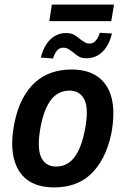

<svg xmlns="http://www.w3.org/2000/svg" viewBox="-20 -807 547 837"><path d="M216 10Q144 10 99.5 -22.5Q55 -55 40 -118.5Q25 -182 43 -271Q55 -331 78 -375Q101 -419 132.5 -447.5Q164 -476 204 -490Q244 -504 292 -504Q364 -504 408.5 -471Q453 -438 467.5 -375.5Q482 -313 465 -223Q452 -163 429 -119.5Q406 -76 375 -47Q344 -18 304 -4Q264 10 216 10ZM225 -81Q254 -81 277 -95.5Q300 -110 318.5 -143.5Q337 -177 349 -235Q368 -329 349 -370.5Q330 -412 282 -412Q255 -412 231 -398Q207 -384 188.5 -350.5Q170 -317 158 -260Q140 -166 158.5 -123.5Q177 -81 225 -81ZM195 -715 206 -787H477L465 -715ZM211 -552 158 -556Q166 -589 181.5 -613Q197 -637 219 -650Q241 -663 268 -663Q291 -663 305.5 -654Q320 -645 331 -635Q341 -628 350 -622.5Q359 -617 369 -617Q386 -617 397.5 -630Q409 -643 415 -664L468 -661Q456 -610 427 -581.5Q398 -553 357 -553Q335 -553 322 -561.5Q309 -570 300 -578Q289 -586 279.5 -592.5Q270 -599 256 -599Q239 -599 228.5 -586.5Q218 -574 211 -552Z"/></svg>

Font: Nunito Sans 10pt Condensed
Style: Bold Italic
Weight: 700
Width: 3
Italic angle: -9°
Designer: Vernon Adams
Foundry: Vernon Adams
Version: Version 3.101;gftools[0.9.27]